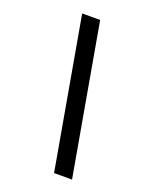

<svg xmlns="http://www.w3.org/2000/svg" viewBox="-147 -804 756 954"><g transform="rotate(20 230.5 -326.5)"><path d="M119 -723H214L354 70H259Z"/></g></svg>

Font: Kantumruy Pro Medium
Style: Italic
Weight: 500
Italic angle: -13°
Designer: Sovichet Tep
Foundry: Sovichet Tep
Version: Version 1.002